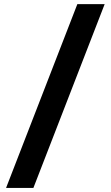

<svg xmlns="http://www.w3.org/2000/svg" viewBox="-20 -779 545 943"><path d="M9.8 144 359.9 -758.8H494.1L144 144Z"/></svg>

Font: SUSE
Style: Bold
Weight: 700
Designer: Rene Bieder
Foundry: SUSE
Version: Version 1.000